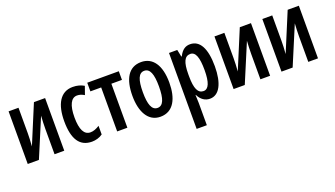

<svg xmlns="http://www.w3.org/2000/svg" viewBox="-67 -1085 3241 1858"><g transform="rotate(-20 1553.0 -156.0)"><path d="M160 -542H58V0H173L339 -395C336 -349 334 -303 334 -258V0H434V-542H319L154 -146C158 -199 160 -237 160 -281Z M718 10C755 10 797 -1 828 -24V-113C796 -92 765 -80 734 -80C670 -80 637 -143 637 -268C637 -394 671 -460 732 -460C758 -460 781 -452 806 -437L836 -522C803 -541 767 -552 720 -552C591 -552 531 -439 531 -268C531 -81 593 10 718 10Z M1193 -453V-542H868V-453H979V0H1084V-453Z M1615 -272C1615 -454 1543 -552 1425 -552C1294 -552 1235 -443 1235 -272C1235 -110 1296 10 1423 10C1559 10 1615 -112 1615 -272ZM1342 -271C1342 -399 1367 -462 1425 -462C1483 -462 1508 -399 1508 -272C1508 -143 1483 -80 1425 -80C1367 -80 1342 -145 1342 -271Z M1929 -552C1882 -552 1846 -530 1815 -469H1810L1795 -542H1710V240H1815V10C1815 -10 1814 -37 1812 -72H1815C1841 -18 1883 10 1933 10C2028 10 2083 -94 2083 -270C2083 -454 2029 -552 1929 -552ZM1899 -463C1954 -463 1977 -398 1977 -269C1977 -142 1951 -81 1899 -81C1842 -81 1815 -137 1815 -263V-286C1815 -408 1841 -463 1899 -463Z M2280 -542H2178V0H2293L2459 -395C2456 -349 2454 -303 2454 -258V0H2554V-542H2439L2274 -146C2278 -199 2280 -237 2280 -281Z M2773 -542H2671V0H2786L2952 -395C2949 -349 2947 -303 2947 -258V0H3047V-542H2932L2767 -146C2771 -199 2773 -237 2773 -281Z"/></g></svg>

Font: Noto Sans Display Condensed Medium
Style: Regular
Weight: 500
Width: 3
Designer: Monotype Design Team
Foundry: Monotype Imaging Inc.
Version: Version 1.900